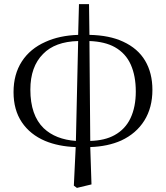

<svg xmlns="http://www.w3.org/2000/svg" viewBox="-20 -701 809 936"><path d="M340 204 349 16Q265 13 200 -14Q127 -45 86.5 -105Q46 -165 46 -252Q46 -339 86.5 -401.5Q127 -464 202 -497Q270 -528 361 -531L365 -681H414L416 -531Q514 -529 580 -498Q652 -465 687.5 -405Q723 -345 723 -263Q723 -176 683.5 -113Q644 -50 571 -16Q506 13 420 16L426 198L355 215ZM350 -14 361 -501Q248 -498 190 -438Q128 -376 128 -264Q128 -139 193 -76Q251 -21 350 -14ZM416 -501 420 -14Q491 -16 538 -42Q591 -71 616.5 -125.5Q642 -180 642 -255Q642 -331 617.5 -386Q593 -441 540 -471Q492 -498 416 -501Z"/></svg>

Font: Early Summer Mincho
Style: Regular
Weight: 400
Designer: GuiWonder
Version: Version 1.002